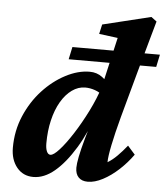

<svg xmlns="http://www.w3.org/2000/svg" viewBox="-51 -727 683 779"><g transform="rotate(5 291.0 -337.0)"><path d="M113.3 7.8Q71.3 7.8 45.9 -23.4Q20.5 -54.7 20.5 -103.5Q20.5 -172.9 46.4 -233.4Q72.3 -293.9 114.3 -339.4Q156.2 -384.8 206.5 -411.1Q256.8 -437.5 304.7 -437.5Q334 -437.5 356 -420.9Q377.9 -404.3 399.4 -375L367.2 -343.8Q351.6 -358.4 331.5 -365.2Q311.5 -372.1 292 -372.1Q263.7 -372.1 238.3 -354Q212.9 -335.9 193.8 -303.2Q174.8 -270.5 164.6 -227.1Q154.3 -183.6 154.3 -132.8Q154.3 -112.3 159.7 -100.1Q165 -87.9 174.8 -87.9Q187.5 -87.9 210.9 -113.8Q234.4 -139.6 262.7 -183.6Q291 -227.5 317.4 -280.3Q343.8 -333 360.4 -385.7L363.3 -401.4L405.3 -584L329.1 -593.8L337.9 -632.8L534.2 -680.7L556.6 -664.1Q546.9 -629.9 537.1 -594.7Q527.3 -559.6 518.1 -526.4Q508.8 -493.2 500 -461.9L446.3 -265.6Q427.7 -196.3 418 -148.4Q408.2 -100.6 408.2 -78.1Q427.7 -89.8 446.8 -108.9Q465.8 -127.9 485.4 -152.3L515.6 -118.2Q491.2 -84 460 -55.2Q428.7 -26.4 396 -9.3Q363.3 7.8 335 7.8Q310.5 7.8 297.4 -5.9Q284.2 -19.5 284.2 -44.9Q284.2 -60.5 290 -90.3Q295.9 -120.1 309.1 -167.5Q322.3 -214.8 342.8 -283.2H351.6Q321.3 -193.4 281.7 -128.4Q242.2 -63.5 199.7 -27.8Q157.2 7.8 113.3 7.8ZM214.8 -480.5 225.6 -531.2H582L571.3 -480.5Z"/></g></svg>

Font: Crimson Pro ExtraLight
Style: Bold Italic
Weight: 700
Italic angle: -12°
Version: Version 1.002